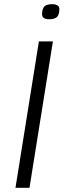

<svg xmlns="http://www.w3.org/2000/svg" viewBox="-20 -898 305 918"><path d="M229 -878Q264 -878 264 -854Q263 -825 251 -815.5Q239 -806 215 -806Q181 -806 181 -831Q182 -858 193 -868Q204 -878 229 -878ZM54 0 166 -700H233L121 0Z"/></svg>

Font: Georama Expanded Light
Style: Italic
Weight: 300
Width: 7
Italic angle: -9°
Designer: Jean-Baptiste Levee
Foundry: Production Type
Version: Version 1.000